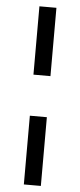

<svg xmlns="http://www.w3.org/2000/svg" viewBox="-59 -760 388 928"><g transform="rotate(5 135.0 -296.0)"><path d="M93.8 -196.8H176.3V136.7H93.8ZM176.3 -727.5V-396H93.8V-727.5Z"/></g></svg>

Font: Inter
Style: Regular
Weight: 400
Designer: Rasmus Andersson
Foundry: rsms
Version: Version 4.001;git-9221beed3